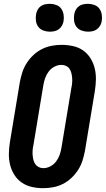

<svg xmlns="http://www.w3.org/2000/svg" viewBox="-20 -978 554 1006"><path d="M206 8Q176 8 147 1.5Q118 -5 94.5 -21Q71 -37 55.5 -61.5Q40 -86 33 -114Q26 -142 26.5 -172.5Q27 -203 32 -234L84 -548Q89 -574 97 -599Q105 -624 120 -647.5Q135 -671 155.5 -690Q176 -709 200 -721Q224 -733 250.5 -738Q277 -743 303 -743Q333 -743 362.5 -736.5Q392 -730 415 -714Q438 -698 453.5 -673.5Q469 -649 476 -621Q483 -593 482.5 -562.5Q482 -532 477 -501L425 -187Q420 -161 412 -136Q404 -111 389 -87.5Q374 -64 353.5 -45Q333 -26 309 -14Q285 -2 258.5 3Q232 8 206 8ZM207 -97Q226 -97 244 -106.5Q262 -116 274 -132Q286 -148 292.5 -166.5Q299 -185 302 -204L354 -518Q357 -531 358 -544Q359 -557 358 -570Q357 -583 354 -595Q351 -607 344.5 -617Q338 -627 326.5 -632.5Q315 -638 302 -638Q283 -638 265 -628.5Q247 -619 235 -603Q223 -587 216.5 -568.5Q210 -550 207 -531L155 -217Q152 -204 151 -191Q150 -178 151 -165Q152 -152 155 -140Q158 -128 165 -118Q172 -108 183 -102.5Q194 -97 207 -97ZM441 -812Q424 -812 407.5 -818Q391 -824 381 -837Q371 -850 368.5 -867.5Q366 -885 369 -903Q371 -915 377 -926.5Q383 -938 393.5 -945.5Q404 -953 416.5 -955.5Q429 -958 441 -958Q458 -958 474.5 -952Q491 -946 500.5 -933Q510 -920 513 -902.5Q516 -885 513 -867Q511 -855 504.5 -843.5Q498 -832 487.5 -824.5Q477 -817 465 -814.5Q453 -812 441 -812ZM241 -812Q224 -812 207.5 -818Q191 -824 181 -837Q171 -850 168.5 -867.5Q166 -885 169 -903Q171 -915 177 -926.5Q183 -938 193.5 -945.5Q204 -953 216.5 -955.5Q229 -958 241 -958Q258 -958 274.5 -952Q291 -946 300.5 -933Q310 -920 313 -902.5Q316 -885 313 -867Q311 -855 304.5 -843.5Q298 -832 287.5 -824.5Q277 -817 265 -814.5Q253 -812 241 -812Z"/></svg>

Font: Iosevka Extrabold
Style: Italic
Weight: 800
Italic angle: -9°
Monospace: yes
Designer: Belleve Invis
Foundry: Belleve Invis
Version: Version 32.5.0; ttfautohint (v1.8.4)